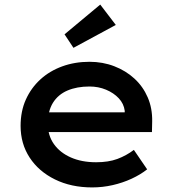

<svg xmlns="http://www.w3.org/2000/svg" viewBox="-20 -809 764 839"><path d="M383 10Q291 10 220 -25Q149 -60 109.5 -120.5Q70 -181 70 -259Q70 -323 93 -374Q116 -425 156.5 -462Q197 -499 252 -519Q307 -539 371 -539Q429 -539 479.5 -519.5Q530 -500 567.5 -465.5Q605 -431 625.5 -383.5Q646 -336 645 -279L644 -232H161L138 -318H541L525 -303V-325Q521 -356 499 -379.5Q477 -403 443.5 -417Q410 -431 371 -431Q316 -431 275 -413.5Q234 -396 211.5 -360Q189 -324 189 -268Q189 -217 215.5 -179.5Q242 -142 289.5 -121Q337 -100 400 -100Q454 -100 493 -114.5Q532 -129 565 -154L623 -69Q594 -46 555 -28Q516 -10 472 0Q428 10 383 10ZM301 -600 262 -659 418 -789 486 -700Z"/></svg>

Font: Lexend Exa Medium
Style: Regular
Weight: 500
Designer: Bonnie Shaver-Troup, Thomas Jockin
Foundry: Lexend
Version: Version 1.007